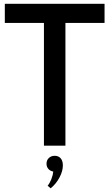

<svg xmlns="http://www.w3.org/2000/svg" viewBox="-20 -770 578 1015"><path d="M5.5 -648.6V-750H532.7V-648.6H325.9V0H212.3V-648.6ZM261.4 136.8Q245.5 134.1 235.7 123Q225.9 111.8 225.9 95.5Q225.9 77.3 238 65.5Q250 53.6 269.1 53.6Q289.1 53.6 300.7 66.8Q312.3 80 312.3 104.5Q312.3 135 294.3 168.6Q276.4 202.3 247.7 225.5L231.8 211.8Q242.7 199.1 251.1 178.2Q259.5 157.3 261.4 136.8Z"/></svg>

Font: Spartan MB SemBd
Style: Regular
Weight: 600
Designer: Matt Bailey, Mirko Velimirovic
Foundry: Matt Bailey
Version: Version 1.005